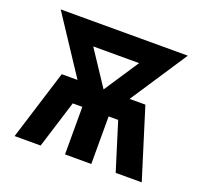

<svg xmlns="http://www.w3.org/2000/svg" viewBox="-98 -642 796 755"><g transform="rotate(20 300.0 -265.0)"><path d="M34 0 125 -292H191L34 -530H566L409 -292H475L566 0H457L395 -199H355V0H245V-199H205L143 0ZM300 -292 396 -437H204Z"/></g></svg>

Font: Iosevka Curly Extended
Style: Bold
Weight: 700
Width: 7
Monospace: yes
Designer: Belleve Invis
Foundry: Belleve Invis
Version: Version 11.1.0; ttfautohint (v1.8.3)